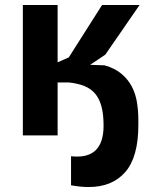

<svg xmlns="http://www.w3.org/2000/svg" viewBox="-20 -545 618 773"><path d="M397 -39Q397 -85 388.5 -116.5Q380 -148 363 -168Q346 -188 320 -198.5Q294 -209 258 -213H212V0H72V-525H212V-294L257 -314L391 -525H542L404 -325L343 -284L401 -282Q443 -270 469.5 -247.5Q496 -225 511 -196Q526 -167 531.5 -132.5Q537 -98 537 -62V-42Q537 87 484.5 147.5Q432 208 337 208Q304 208 266 201V84Q397 99 397 -39Z"/></svg>

Font: PT Sans Caption
Style: Bold
Weight: 700
Designer: A.Korolkova, O.Umpeleva, V.Yefimov
Foundry: ParaType Ltd
Version: Version 2.003W OFL